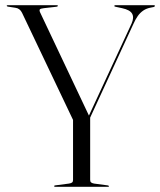

<svg xmlns="http://www.w3.org/2000/svg" viewBox="-20 -720 618 740"><path d="M326 -263.5 264.5 -251.5 65 -670.5Q61 -679 54.5 -684Q48 -689 39.5 -690L10.5 -694.5Q8 -695 7 -695.8Q6 -696.5 6 -697.5Q6 -699 7 -699.5Q8 -700 10.5 -700H198Q200.5 -700 201.8 -699.5Q203 -699 203 -698Q203 -694.5 197.5 -694L149 -688.5Q136.5 -687 133.8 -684Q131 -681 134 -673.5L324 -272L320 -268.5L487 -629Q497.5 -652.5 489.2 -667.2Q481 -682 450.5 -688.5L425 -694Q422.5 -694.5 421.5 -695.2Q420.5 -696 420.5 -697Q420.5 -698.5 421.8 -699.2Q423 -700 424.5 -700H573Q575.5 -700 576.2 -699.2Q577 -698.5 577 -697Q577 -696 576 -695Q575 -694 572.5 -693L562.5 -691Q545 -688 532.5 -679.5Q520 -671 511 -658.2Q502 -645.5 494.5 -628.5ZM261.5 -263 327.5 -268.5V-27Q327.5 -20 331 -17Q334.5 -14 342.5 -12.5L395 -5.5Q400 -4 400 -3Q400 -1.5 399.2 -0.8Q398.5 0 396 0H192.5Q190.5 0 189.5 -1Q188.5 -2 188.5 -2.5Q188.5 -5 192.5 -5.5L246 -12.5Q255 -14 258.2 -17Q261.5 -20 261.5 -26.5Z"/></svg>

Font: Fraunces 120pt Light
Style: Regular
Weight: 300
Version: Version 1.000;[b76b70a41]